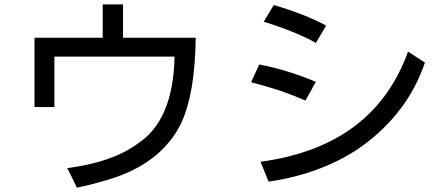

<svg xmlns="http://www.w3.org/2000/svg" viewBox="-20 -816 2040 877"><path d="M449.2 -643.6Q371.1 -643.6 137.7 -643.6Q137.7 -564.5 137.7 -327.1Q160.2 -327.1 228.5 -327.1Q228.5 -384.8 228.5 -557.6Q365.2 -557.6 777.3 -557.6Q774.4 -411.1 732.4 -312.5Q690.4 -212.9 609.4 -160.2Q550.8 -117.2 469.7 -88.9Q389.6 -61.5 287.1 -47.9Q293.9 -35.2 304.7 -13.7Q315.4 8.8 331.1 41Q380.9 31.2 425.8 18.6Q469.7 6.8 509.8 -6.8Q615.2 -43.9 689.5 -104.5Q762.7 -165 805.7 -249Q837.9 -317.4 855.5 -416Q872.1 -514.6 874 -643.6Q763.7 -643.6 542 -643.6Q542 -681.6 542 -795.9Q518.6 -795.9 449.2 -795.9Q449.2 -757.8 449.2 -643.6Z M1422.9 -620.1Q1434.6 -639.6 1469.7 -699.2Q1422.9 -724.6 1363.3 -748Q1303.7 -771.5 1230.5 -793Q1214.8 -767.6 1184.6 -716.8Q1257.8 -694.3 1317.4 -669.9Q1377.9 -645.5 1422.9 -620.1ZM1164.1 -521.5Q1154.3 -501 1127 -440.4Q1195.3 -422.9 1257.8 -402.3Q1320.3 -380.9 1375 -356.4Q1390.6 -384.8 1422.9 -442.4Q1354.5 -470.7 1290 -490.2Q1225.6 -509.8 1164.1 -521.5ZM1207 13.7Q1334 -4.9 1442.4 -46.9Q1549.8 -87.9 1637.7 -151.4Q1739.3 -225.6 1810.5 -320.3Q1881.8 -415 1920.9 -530.3Q1895.5 -546.9 1843.8 -580.1Q1765.6 -363.3 1596.7 -237.3Q1428.7 -112.3 1169.9 -77.1Q1182.6 -46.9 1207 13.7Z"/></svg>

Font: Aptus Gothic JP
Style: Medium
Weight: 400
Designer: Fuminori Ogawa / Motoya
Version: Version 1